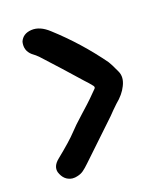

<svg xmlns="http://www.w3.org/2000/svg" viewBox="-90 -726 601 702"><g transform="rotate(-15 210.0 -375.0)"><path d="M362 -427Q376 -403 363 -371Q352 -342 324 -315Q307 -296 292 -277Q201 -174 164 -132Q151 -117 141 -108.5Q131 -100 117 -96Q109 -93 98 -93Q66 -95 52 -129Q44 -153 68 -176Q122 -228 143 -255Q159 -276 192 -311Q225 -346 235 -358Q248 -374 261 -389Q265 -394 260 -400Q247 -414 232 -427Q165 -491 97 -553Q87 -562 72 -571Q46 -590 51 -623Q60 -651 93 -656Q126 -661 162 -633Q258 -560 336 -469Q344 -459 362 -427Z"/></g></svg>

Font: LXGW WenKai & Jojoba
Style: Regular
Weight: 400
Designer: LXGW / Fontworks Inc.
Foundry: LXGW / Fontworks Inc.
Version: Version 1.501;January 22, 2025;FontCreator 15.0.0.2927 64-bi